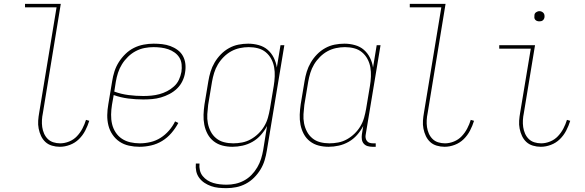

<svg xmlns="http://www.w3.org/2000/svg" viewBox="-20 -755 3040 998"><path d="M291 8Q270 8 250 2Q230 -4 216 -17Q202 -30 193.5 -48Q185 -66 181 -86.5Q177 -107 178.5 -128Q180 -149 184 -171L274 -717H110V-735H296L203 -168Q199 -149 198 -130.5Q197 -112 199.5 -94.5Q202 -77 209 -61Q216 -45 228 -33Q240 -21 257 -15.5Q274 -10 293 -10Q316 -10 339.5 -19.5Q363 -29 380 -47Q397 -65 408.5 -87Q420 -109 427 -132L444 -127Q436 -101 423 -76Q410 -51 390 -31.5Q370 -12 343.5 -2Q317 8 291 8Z M705 8Q677 8 650 2Q623 -4 601.5 -18.5Q580 -33 565 -55Q550 -77 543.5 -103Q537 -129 537.5 -157Q538 -185 543 -213L563 -333Q567 -359 575 -384Q583 -409 597.5 -432Q612 -455 632 -474.5Q652 -494 676 -506Q700 -518 726.5 -523Q753 -528 778 -528Q801 -528 823 -525.5Q845 -523 865.5 -515.5Q886 -508 903.5 -495Q921 -482 931 -463.5Q941 -445 943.5 -423Q946 -401 942 -378Q939 -356 928.5 -334Q918 -312 900.5 -295Q883 -278 861 -266.5Q839 -255 816.5 -248.5Q794 -242 771 -240Q748 -238 725 -238Q685 -238 646 -243Q607 -248 571 -261L562 -210Q558 -185 557.5 -159.5Q557 -134 562.5 -110.5Q568 -87 581 -67Q594 -47 613.5 -34Q633 -21 657 -15.5Q681 -10 707 -10Q734 -10 762 -16.5Q790 -23 814.5 -38.5Q839 -54 858.5 -76.5Q878 -99 890 -124L907 -116Q892 -88 871 -63.5Q850 -39 823 -22.5Q796 -6 765.5 1Q735 8 705 8ZM725 -256Q746 -256 767 -258Q788 -260 808.5 -265.5Q829 -271 848.5 -281Q868 -291 884.5 -306Q901 -321 910 -340.5Q919 -360 923 -381Q926 -401 924 -420.5Q922 -440 912.5 -455.5Q903 -471 887.5 -482Q872 -493 854.5 -499Q837 -505 817.5 -507.5Q798 -510 778 -510Q755 -510 731.5 -505.5Q708 -501 686 -489.5Q664 -478 645.5 -460Q627 -442 614 -421Q601 -400 593.5 -377Q586 -354 582 -330L574 -279Q609 -266 647.5 -261Q686 -256 725 -256Z M1157 223Q1136 223 1116 221Q1096 219 1077.5 212.5Q1059 206 1043 195.5Q1027 185 1015.5 169.5Q1004 154 1000 135Q996 116 998 95H1017Q1015 113 1019 130Q1023 147 1033.5 160Q1044 173 1058 182Q1072 191 1088.5 196Q1105 201 1123 203Q1141 205 1158 205Q1181 205 1204 200Q1227 195 1248.5 183.5Q1270 172 1287.5 154Q1305 136 1317.5 114.5Q1330 93 1337 70.5Q1344 48 1348 25L1368 -100Q1355 -75 1336 -53.5Q1317 -32 1292.5 -18Q1268 -4 1241 2Q1214 8 1188 8Q1161 8 1136 1.5Q1111 -5 1091 -20.5Q1071 -36 1059 -58.5Q1047 -81 1042 -106.5Q1037 -132 1038 -159Q1039 -186 1043 -213L1063 -333Q1067 -358 1074.5 -382.5Q1082 -407 1095.5 -430Q1109 -453 1128 -472.5Q1147 -492 1170.5 -505Q1194 -518 1219.5 -523Q1245 -528 1270 -528Q1298 -528 1325 -520.5Q1352 -513 1371.5 -496Q1391 -479 1403 -455Q1415 -431 1419 -404L1438 -520H1458L1367 28Q1363 53 1355.5 78Q1348 103 1334 126Q1320 149 1300.5 168.5Q1281 188 1257 200.5Q1233 213 1207.5 218Q1182 223 1157 223ZM1192 -10Q1215 -10 1238.5 -14.5Q1262 -19 1283.5 -31Q1305 -43 1323 -60.5Q1341 -78 1353.5 -99Q1366 -120 1372.5 -143Q1379 -166 1383 -189L1403 -309Q1407 -333 1408 -357.5Q1409 -382 1405 -405Q1401 -428 1390 -448.5Q1379 -469 1361.5 -483.5Q1344 -498 1321 -504Q1298 -510 1273 -510Q1250 -510 1226.5 -505Q1203 -500 1182 -488.5Q1161 -477 1143 -459Q1125 -441 1112.5 -420Q1100 -399 1093 -376Q1086 -353 1082 -330L1062 -210Q1059 -186 1057.5 -161.5Q1056 -137 1060.5 -114Q1065 -91 1075.5 -71Q1086 -51 1103.5 -36.5Q1121 -22 1144 -16Q1167 -10 1192 -10Z M1688 8Q1661 8 1636 1.5Q1611 -5 1591 -20.5Q1571 -36 1559 -58.5Q1547 -81 1542 -106.5Q1537 -132 1538 -159Q1539 -186 1543 -213L1563 -333Q1567 -358 1574.5 -382.5Q1582 -407 1595.5 -430Q1609 -453 1628 -472.5Q1647 -492 1670.5 -505Q1694 -518 1719.5 -523Q1745 -528 1770 -528Q1798 -528 1825 -520.5Q1852 -513 1871.5 -496Q1891 -479 1903 -455Q1915 -431 1919 -404L1938 -520H1958L1881 -56Q1879 -47 1880.5 -38Q1882 -29 1887.5 -22Q1893 -15 1901.5 -12.5Q1910 -10 1919 -10H1933V8H1916Q1903 8 1891 4.5Q1879 1 1871 -8Q1863 -17 1861 -30Q1859 -43 1861 -56L1868 -100Q1855 -75 1836 -53.5Q1817 -32 1792.5 -18Q1768 -4 1741 2Q1714 8 1688 8ZM1692 -10Q1715 -10 1738.5 -14.5Q1762 -19 1783.5 -31Q1805 -43 1823 -60.5Q1841 -78 1853.5 -99Q1866 -120 1872.5 -143Q1879 -166 1883 -189L1903 -309Q1907 -333 1908 -357.5Q1909 -382 1905 -405Q1901 -428 1890 -448.5Q1879 -469 1861.5 -483.5Q1844 -498 1821 -504Q1798 -510 1773 -510Q1750 -510 1726.5 -505Q1703 -500 1682 -488.5Q1661 -477 1643 -459Q1625 -441 1612.5 -420Q1600 -399 1593 -376Q1586 -353 1582 -330L1562 -210Q1559 -186 1557.5 -161.5Q1556 -137 1560.5 -114Q1565 -91 1575.5 -71Q1586 -51 1603.5 -36.5Q1621 -22 1644 -16Q1667 -10 1692 -10Z M2291 8Q2270 8 2250 2Q2230 -4 2216 -17Q2202 -30 2193.5 -48Q2185 -66 2181 -86.5Q2177 -107 2178.5 -128Q2180 -149 2184 -171L2274 -717H2110V-735H2296L2203 -168Q2199 -149 2198 -130.5Q2197 -112 2199.5 -94.5Q2202 -77 2209 -61Q2216 -45 2228 -33Q2240 -21 2257 -15.5Q2274 -10 2293 -10Q2316 -10 2339.5 -19.5Q2363 -29 2380 -47Q2397 -65 2408.5 -87Q2420 -109 2427 -132L2444 -127Q2436 -101 2423 -76Q2410 -51 2390 -31.5Q2370 -12 2343.5 -2Q2317 8 2291 8Z M2791 8Q2770 8 2750 2Q2730 -4 2716 -17Q2702 -30 2693.5 -48Q2685 -66 2681 -86.5Q2677 -107 2678.5 -128Q2680 -149 2684 -171L2739 -502H2575V-520H2761L2703 -168Q2699 -149 2698 -130.5Q2697 -112 2699.5 -94.5Q2702 -77 2709 -61Q2716 -45 2728 -33Q2740 -21 2757 -15.5Q2774 -10 2793 -10Q2816 -10 2839.5 -19.5Q2863 -29 2880 -47Q2897 -65 2908.5 -87Q2920 -109 2927 -132L2944 -127Q2936 -101 2923 -76Q2910 -51 2890 -31.5Q2870 -12 2843.5 -2Q2817 8 2791 8ZM2783 -644Q2777 -644 2771.5 -646Q2766 -648 2762 -652.5Q2758 -657 2757.5 -663.5Q2757 -670 2758 -676Q2758 -681 2760.5 -685Q2763 -689 2767 -691.5Q2771 -694 2775 -695.5Q2779 -697 2784 -697Q2790 -697 2795.5 -694.5Q2801 -692 2805 -687.5Q2809 -683 2810 -676.5Q2811 -670 2810 -664Q2809 -659 2806.5 -655Q2804 -651 2800.5 -648.5Q2797 -646 2792.5 -645Q2788 -644 2783 -644Z"/></svg>

Font: Iosevka Term Curly Thin
Style: Italic
Weight: 100
Italic angle: -9°
Designer: Belleve Invis
Foundry: Belleve Invis
Version: Version 32.3.0